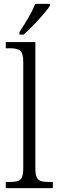

<svg xmlns="http://www.w3.org/2000/svg" viewBox="-20 -979 305 999"><path d="M10 0V-32H26Q54 -32 70.5 -36.5Q87 -41 94 -56.5Q101 -72 101 -105V-656Q101 -705 84 -716.5Q67 -728 30 -728H10V-760H164V-105Q164 -72 171 -56.5Q178 -41 194.5 -36.5Q211 -32 240 -32H255V0ZM81 -812Q103 -845 126.5 -885Q150 -925 164 -959H240V-949Q229 -932 205 -904Q181 -876 153.5 -847.5Q126 -819 103 -799H81Z"/></svg>

Font: Noto Serif Hebrew SemiCondensed Light
Style: Regular
Weight: 300
Width: 4
Designer: Monotype Design Team
Foundry: Monotype Imaging Inc.
Version: Version 2.004; ttfautohint (v1.8.4.7-5d5b)